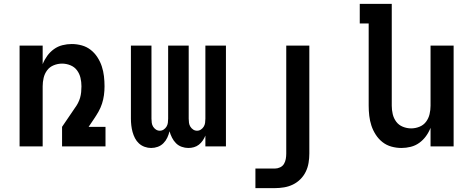

<svg xmlns="http://www.w3.org/2000/svg" viewBox="-20 -755 2440 990"><path d="M81 0V-520H200V-424Q209 -447 223.5 -467Q238 -487 258 -501.5Q278 -516 302 -522Q326 -528 350 -528Q376 -528 401.5 -521Q427 -514 447.5 -498Q468 -482 482.5 -459.5Q497 -437 505 -412.5Q513 -388 516 -362Q519 -336 519 -310Q519 -287 516 -264.5Q513 -242 506 -220.5Q499 -199 488 -179.5Q477 -160 464 -141L437 -101H524V0H300V-101L366 -198Q375 -210 382 -223.5Q389 -237 393 -251Q397 -265 398.5 -280Q400 -295 400 -310Q400 -332 395 -353.5Q390 -375 377 -392.5Q364 -410 343 -418.5Q322 -427 300 -427Q278 -427 257 -418.5Q236 -410 223 -392.5Q210 -375 205 -353.5Q200 -332 200 -310V0Z M951 8Q934 8 917 2Q900 -4 887.5 -16.5Q875 -29 867 -45Q859 -61 854 -78Q850 -61 842.5 -45Q835 -29 822.5 -16.5Q810 -4 793.5 2Q777 8 759 8Q742 8 725.5 2Q709 -4 696.5 -15.5Q684 -27 676 -42.5Q668 -58 663.5 -74.5Q659 -91 657 -108.5Q655 -126 655 -143V-520H761V-143Q761 -132 762.5 -121.5Q764 -111 769.5 -102Q775 -93 784 -87Q793 -81 804 -81Q815 -81 824 -87Q833 -93 838.5 -102Q844 -111 845.5 -121.5Q847 -132 847 -143V-520H953V-143Q953 -132 954.5 -121.5Q956 -111 961.5 -102Q967 -93 976 -87Q985 -81 996 -81Q1007 -81 1016 -87Q1025 -93 1030.5 -102Q1036 -111 1037.5 -121.5Q1039 -132 1039 -143V-520H1145V0H1039V-56Q1034 -43 1025.5 -30.5Q1017 -18 1005.5 -9Q994 0 980 4Q966 8 951 8Z M1297 215V114H1398Q1411 114 1424 108Q1437 102 1444 90.5Q1451 79 1453.5 65Q1456 51 1456 37V-520H1575V37Q1575 61 1571 85Q1567 109 1556.5 130.5Q1546 152 1529 169Q1512 186 1490.5 196.5Q1469 207 1445 211Q1421 215 1398 215Z M2050 8Q2024 8 1998.5 1Q1973 -6 1952.5 -22Q1932 -38 1917.5 -60.5Q1903 -83 1895 -107.5Q1887 -132 1884 -158Q1881 -184 1881 -210V-634H1835V-735H2000V-210Q2000 -188 2005 -166.5Q2010 -145 2023 -127.5Q2036 -110 2057 -101.5Q2078 -93 2100 -93Q2122 -93 2143 -101.5Q2164 -110 2177 -127.5Q2190 -145 2195 -166.5Q2200 -188 2200 -210V-520H2319V0H2200V-96Q2191 -73 2176.5 -53Q2162 -33 2142 -18.5Q2122 -4 2098 2Q2074 8 2050 8Z"/></svg>

Font: Iosevka Extended
Style: Bold
Weight: 700
Width: 7
Monospace: yes
Designer: Belleve Invis
Foundry: Belleve Invis
Version: Version 32.5.0; ttfautohint (v1.8.4)